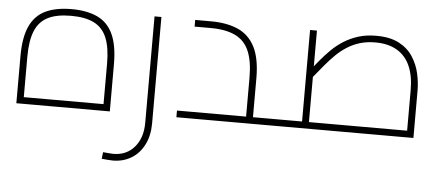

<svg xmlns="http://www.w3.org/2000/svg" viewBox="-50 -614 2242 974"><g transform="rotate(5 1071.0 -126.5)"><path d="M40 0V-240Q40 -336 66.5 -393Q93 -450 146 -475Q199 -500 278 -500Q357 -500 410 -475Q463 -450 489.5 -393Q516 -336 516 -240V0ZM75 -20 60 -34H496L481 -20V-240Q481 -322 460.5 -371.5Q440 -421 395.5 -443.5Q351 -466 278 -466Q205 -466 160.5 -443.5Q116 -421 95.5 -371.5Q75 -322 75 -240Z M552 247Q539 247 524.5 245.5Q510 244 496 243L500 209Q514 210 527.5 211.5Q541 213 552 213Q619 213 659.5 166Q700 119 700 42V-500H735V42Q735 103 712 149.5Q689 196 647.5 221.5Q606 247 552 247Z M1242 0V-34H1342V0ZM855 0V-34H1232L1207 -10V-232Q1207 -316 1185 -367.5Q1163 -419 1114.5 -442.5Q1066 -466 988 -466H907V-500H988Q1068 -500 1125 -475Q1182 -450 1212 -391.5Q1242 -333 1242 -232V0ZM1342 0V-34Q1356 -34 1359 -29Q1362 -24 1362 -17Q1362 -10 1359 -5Q1356 0 1342 0Z M1342 0V-34H2052L2027 -10V-241Q2027 -313 2005 -363Q1983 -413 1938.5 -439.5Q1894 -466 1828 -466Q1785 -466 1750 -455.5Q1715 -445 1685 -426Q1655 -407 1629 -381.5Q1603 -356 1578 -326Q1553 -296 1527 -264L1500 -285Q1525 -316 1550.5 -347Q1576 -378 1604 -405.5Q1632 -433 1665.5 -454Q1699 -475 1739 -487.5Q1779 -500 1829 -500Q1900 -500 1945.5 -476Q1991 -452 2016.5 -412.5Q2042 -373 2052 -328Q2062 -283 2062 -241V0ZM1492 -34V-500H1527V-34ZM1342 0Q1329 0 1325.5 -5Q1322 -10 1322 -17Q1322 -24 1325.5 -29Q1329 -34 1342 -34Z"/></g></svg>

Font: TitilliumWeb ExtraLight
Style: Regular
Weight: 400
Designer: Mohamed Gaber, Accademia di Belle Arti di Urbino and others
Foundry: Kief Type Foundry, Accademia di Belle Arti di Urbino and others
Version: Version 3.000; ttfautohint (v1.8.2)